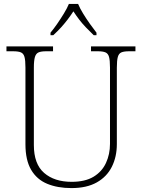

<svg xmlns="http://www.w3.org/2000/svg" viewBox="-20 -951 727 981"><path d="M345 10Q274 10 221 -12Q168 -34 139 -83.5Q110 -133 110 -214V-606Q110 -643 105 -660.5Q100 -678 86.5 -683.5Q73 -689 48 -689H13V-714H251V-689H215Q191 -689 177.5 -683.5Q164 -678 158.5 -660Q153 -642 153 -605V-210Q153 -113 205.5 -67.5Q258 -22 346 -22Q415 -22 458 -48Q501 -74 521.5 -118.5Q542 -163 542 -216V-606Q542 -643 537 -660.5Q532 -678 518.5 -683.5Q505 -689 481 -689H445V-714H672V-689H639Q614 -689 600.5 -683.5Q587 -678 582 -660Q577 -642 577 -605V-215Q577 -150 551.5 -99Q526 -48 474.5 -19Q423 10 345 10ZM238 -784Q254 -803 272 -829Q290 -855 306.5 -882Q323 -909 332 -931H379Q388 -909 404.5 -882Q421 -855 439.5 -829Q458 -803 473 -784V-771H459Q436 -793 418 -812Q400 -831 385 -850.5Q370 -870 355 -893Q340 -870 325 -850.5Q310 -831 293 -812Q276 -793 252 -771H238Z"/></svg>

Font: Noto Serif Gujarati ExtraLight
Style: Regular
Weight: 250
Version: Version 2.102